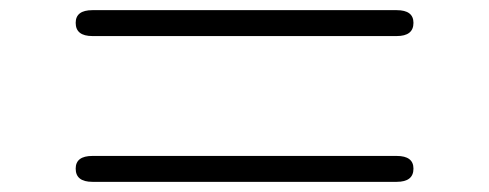

<svg xmlns="http://www.w3.org/2000/svg" viewBox="-20 -519 962 378"><path d="M761 -212Q794 -212 794 -187Q794 -161 761 -161H162Q129 -161 129 -187Q129 -212 162 -212ZM162 -448Q129 -448 129 -474Q129 -499 162 -499H761Q794 -499 794 -474Q794 -448 761 -448Z"/></svg>

Font: Zen Maru Gothic
Style: Regular
Weight: 400
Designer: Yoshimichi Ohira
Foundry: Positype
Version: Version 1.002